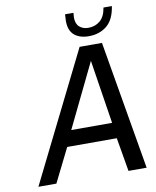

<svg xmlns="http://www.w3.org/2000/svg" viewBox="-99 -1007 880 1083"><g transform="rotate(-10 341.0 -466.0)"><path d="M398 -737H526L652 0H548L515 -193H231L135 0H32ZM504 -283 447 -648 270 -283ZM347 -894Q347 -904 349 -932H397Q395 -912 395 -906Q395 -869 415 -851.5Q435 -834 466 -834Q505 -834 533 -857.5Q561 -881 569 -932H617Q606 -856 564 -821.5Q522 -787 460 -787Q408 -787 377.5 -813Q347 -839 347 -894Z"/></g></svg>

Font: Exo Medium
Style: Italic
Weight: 500
Italic angle: -9°
Designer: Natanael Gama
Foundry: Natanael Gama
Version: Version 1.500; ttfautohint (v1.6)